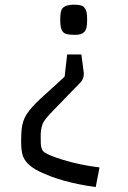

<svg xmlns="http://www.w3.org/2000/svg" viewBox="-20 -610 540 811"><path d="M333.5 -306.2Q336.9 -278.8 318.4 -260.3L194.3 -132.3Q165 -101.1 159.2 -84.5Q151.9 -62.5 151.9 -39.1Q151.9 -15.6 152.3 -4.9Q152.8 5.9 154.8 13.2Q158.2 26.9 167.7 33.4Q177.2 40 197 48.1Q216.8 56.2 247.1 65.4Q318.8 87.4 400.4 97.2L384.3 180.2Q239.3 160.2 145 113.8Q86.4 84.5 75.2 43.9Q69.3 22.9 69.3 -10.7Q69.3 -44.4 71.3 -63.2Q73.2 -82 78.4 -97.7Q83.5 -113.3 92.8 -127.7Q102.1 -142.1 116.5 -158.2Q130.9 -174.3 151.4 -193.4L252.9 -286.1L263.7 -379.9H323.7ZM336.4 -475.6Q324.7 -462.9 299.3 -462.9Q273.9 -462.9 262.9 -465.6Q252 -468.3 245.6 -475.6Q234.4 -487.8 234.4 -525.9Q234.4 -564 243.2 -574.2Q256.8 -590.3 291 -590.3Q325.2 -590.3 334.2 -580.3Q343.3 -570.3 345.7 -557.9Q348.1 -545.4 348.1 -526.1Q348.1 -506.8 345.5 -494.6Q342.8 -482.4 336.4 -475.6Z"/></svg>

Font: Armata
Style: Regular
Weight: 400
Designer: Viktoriya Grabowska
Foundry: Viktoriya Grabowska
Version: Version 1.003